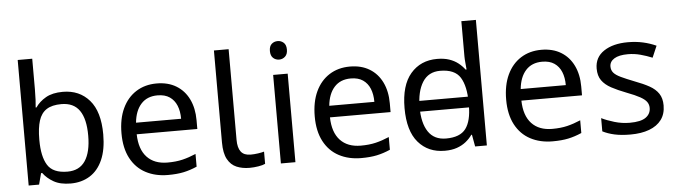

<svg xmlns="http://www.w3.org/2000/svg" viewBox="-48 -954 4082 1158"><g transform="rotate(-5 1993.5 -375.0)"><path d="M173 -575Q173 -541 171.5 -511.5Q170 -482 168 -465H173Q196 -499 236 -522Q276 -545 339 -545Q439 -545 499.5 -475.5Q560 -406 560 -268Q560 -176 532.5 -114Q505 -52 455 -21Q405 10 339 10Q276 10 236 -13Q196 -36 173 -68H166L148 0H85V-760H173ZM324 -472Q267 -472 234 -450.5Q201 -429 187 -384.5Q173 -340 173 -271V-267Q173 -168 205.5 -115.5Q238 -63 326 -63Q398 -63 433.5 -116Q469 -169 469 -269Q469 -370 433.5 -421Q398 -472 324 -472Z M907 -546Q976 -546 1025.5 -516Q1075 -486 1101.5 -431.5Q1128 -377 1128 -304V-251H761Q763 -160 807.5 -112.5Q852 -65 932 -65Q983 -65 1022.5 -74.5Q1062 -84 1104 -102V-25Q1063 -7 1023 1.5Q983 10 928 10Q852 10 793.5 -21Q735 -52 702.5 -113.5Q670 -175 670 -264Q670 -352 699.5 -415Q729 -478 782.5 -512Q836 -546 907 -546ZM906 -474Q843 -474 806.5 -433.5Q770 -393 763 -321H1036Q1036 -367 1022 -401Q1008 -435 979.5 -454.5Q951 -474 906 -474Z M1422 10Q1378 10 1343.5 -4.5Q1309 -19 1289 -55.5Q1269 -92 1269 -157V-714H1358V-165Q1358 -117 1376.5 -93Q1395 -69 1435 -69Q1457 -69 1480.5 -72.5Q1504 -76 1517 -80V-6Q1503 1 1475.5 5.5Q1448 10 1422 10Z M1700 -536V0H1612V-536ZM1657 -737Q1677 -737 1692.5 -723.5Q1708 -710 1708 -681Q1708 -653 1692.5 -639Q1677 -625 1657 -625Q1635 -625 1620 -639Q1605 -653 1605 -681Q1605 -710 1620 -723.5Q1635 -737 1657 -737Z M2077 -546Q2146 -546 2195.5 -516Q2245 -486 2271.5 -431.5Q2298 -377 2298 -304V-251H1931Q1933 -160 1977.5 -112.5Q2022 -65 2102 -65Q2153 -65 2192.5 -74.5Q2232 -84 2274 -102V-25Q2233 -7 2193 1.5Q2153 10 2098 10Q2022 10 1963.5 -21Q1905 -52 1872.5 -113.5Q1840 -175 1840 -264Q1840 -352 1869.5 -415Q1899 -478 1952.5 -512Q2006 -546 2077 -546ZM2076 -474Q2013 -474 1976.5 -433.5Q1940 -393 1933 -321H2206Q2206 -367 2192 -401Q2178 -435 2149.5 -454.5Q2121 -474 2076 -474Z M2433 -238V-303H2809V-238ZM2604 10Q2504 10 2444 -59.5Q2384 -129 2384 -267Q2384 -405 2444.5 -475.5Q2505 -546 2605 -546Q2647 -546 2678 -535.5Q2709 -525 2732 -507Q2755 -489 2771 -467H2777Q2776 -480 2773.5 -505.5Q2771 -531 2771 -546V-760H2859V0H2788L2775 -72H2771Q2755 -49 2732 -30.5Q2709 -12 2677.5 -1Q2646 10 2604 10ZM2618 -63Q2703 -63 2737.5 -109.5Q2772 -156 2772 -250V-266Q2772 -366 2739 -419.5Q2706 -473 2617 -473Q2546 -473 2510.5 -416.5Q2475 -360 2475 -265Q2475 -169 2510.5 -116Q2546 -63 2618 -63Z M3236 -546Q3305 -546 3354.5 -516Q3404 -486 3430.5 -431.5Q3457 -377 3457 -304V-251H3090Q3092 -160 3136.5 -112.5Q3181 -65 3261 -65Q3312 -65 3351.5 -74.5Q3391 -84 3433 -102V-25Q3392 -7 3352 1.5Q3312 10 3257 10Q3181 10 3122.5 -21Q3064 -52 3031.5 -113.5Q2999 -175 2999 -264Q2999 -352 3028.5 -415Q3058 -478 3111.5 -512Q3165 -546 3236 -546ZM3235 -474Q3172 -474 3135.5 -433.5Q3099 -393 3092 -321H3365Q3365 -367 3351 -401Q3337 -435 3308.5 -454.5Q3280 -474 3235 -474Z M3942 -148Q3942 -96 3916 -61Q3890 -26 3842 -8Q3794 10 3728 10Q3672 10 3631.5 1Q3591 -8 3560 -24V-104Q3592 -88 3637.5 -74.5Q3683 -61 3730 -61Q3797 -61 3827 -82.5Q3857 -104 3857 -140Q3857 -160 3846 -176Q3835 -192 3806.5 -208Q3778 -224 3725 -244Q3673 -264 3636 -284Q3599 -304 3579 -332Q3559 -360 3559 -404Q3559 -472 3614.5 -509Q3670 -546 3760 -546Q3809 -546 3851.5 -536.5Q3894 -527 3931 -510L3901 -440Q3867 -454 3830 -464Q3793 -474 3754 -474Q3700 -474 3671.5 -456.5Q3643 -439 3643 -409Q3643 -387 3656 -371.5Q3669 -356 3699.5 -341.5Q3730 -327 3781 -307Q3832 -288 3868 -268Q3904 -248 3923 -219.5Q3942 -191 3942 -148Z"/></g></svg>

Font: uoriya85
Style: Book
Weight: 400
Designer: Jelle Bosma - Monotype Design Team
Foundry: Monotype Imaging Inc.
Version: Version 2.003